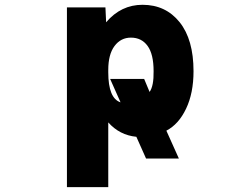

<svg xmlns="http://www.w3.org/2000/svg" viewBox="-20 -555 1040 794"><path d="M598.6 -174.8Q616.2 -199.2 615.2 -260.7Q615.2 -331.1 590.3 -365.2Q565.4 -399.4 521.5 -399.4Q479.5 -399.4 453.6 -364.7Q427.7 -330.1 427.7 -265.6V-255.9Q427.7 -148.4 478.5 -131.8L435.5 -228.5H576.2ZM719.7 100.6H584L543.9 10.7Q474.6 3.9 427.7 -48.8V218.8H256.8V-524.4H416L418.9 -462.9Q480.5 -535.2 569.3 -535.2Q665 -535.2 722.7 -463.4Q780.3 -391.6 780.3 -260.7Q780.3 -169.9 749.5 -105.5Q718.8 -41 668 -14.6Z"/></svg>

Font: GenEi Gothic M Heavy
Style: Regular
Weight: 800
Designer: o_tamon (Modified); [Source Han Sans]
Ryoko NISHIZUKA  (kana & ideographs); Paul D. Hunt (Latin, Greek & Cyrillic); Wenl
Version: Version 1.1a;Original Version 1.004